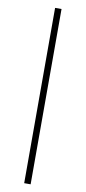

<svg xmlns="http://www.w3.org/2000/svg" viewBox="-104 -778 459 1028"><g transform="rotate(10 125.5 -263.5)"><path d="M108 -740H143V213H108Z"/></g></svg>

Font: Inria Serif Light
Style: Regular
Weight: 300
Designer: Black Foundry Team
Foundry: Black Foundry
Version: Version 1.000; ttfautohint (v1.8.3)